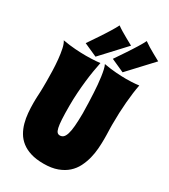

<svg xmlns="http://www.w3.org/2000/svg" viewBox="-239 -1083 1076 1226"><g transform="rotate(30 298.5 -470.0)"><path d="M569.8 -704.1Q558.6 -647.9 551.8 -569.3Q544.9 -490.7 544.9 -400.9Q544.9 -388.2 545.2 -376.2Q545.4 -364.3 545.9 -351.6Q546.4 -338.9 546.6 -325.2Q546.9 -311.5 546.9 -295.9Q546.9 -263.2 544.2 -226.1Q541.5 -189 532.2 -152.3Q522.9 -115.7 505.9 -81.8Q488.8 -47.9 460.2 -22.2Q431.6 3.4 389.6 18.8Q347.7 34.2 289.1 34.2Q233.9 34.2 194.1 21.7Q154.3 9.3 126.7 -12.5Q99.1 -34.2 82 -63.5Q64.9 -92.8 55.7 -126.7Q46.4 -160.6 43.2 -197.3Q40 -233.9 40 -270Q40 -286.1 40.3 -297.1Q40.5 -308.1 41 -317.1Q41.5 -326.2 42 -335.4Q42.5 -344.7 43 -357.4Q43.5 -370.1 43.7 -388.2Q43.9 -406.2 43.9 -433.1Q43.9 -465.8 42.7 -507.3Q41.5 -548.8 37.6 -589.1Q33.7 -629.4 26.6 -662.8Q19.5 -696.3 7.8 -712.9Q57.1 -704.1 100.3 -701.2Q143.6 -698.2 180.2 -698.2Q203.6 -698.2 222.7 -699.2Q241.7 -700.2 255.4 -701.2Q271.5 -702.6 283.2 -704.1Q276.9 -673.8 270.5 -636.2Q264.2 -598.6 259.3 -555.7Q254.4 -512.7 251.2 -465.3Q248 -418 248 -369.1Q248 -308.1 250.2 -270Q252.4 -231.9 257.3 -210.7Q262.2 -189.5 270 -181.6Q277.8 -173.8 289.1 -173.8Q304.2 -173.8 314.7 -183.3Q325.2 -192.9 332.3 -215.6Q339.4 -238.3 342.5 -275.4Q345.7 -312.5 346.2 -368.2Q345.2 -447.8 341.3 -516.6Q339.8 -545.9 337.2 -575.7Q334.5 -605.5 330.8 -631.8Q327.1 -658.2 322.3 -679.4Q317.4 -700.7 311 -712.9Q359.9 -704.1 401.4 -701.2Q442.9 -698.2 476.1 -698.2Q498 -698.2 515.4 -699.2Q532.7 -700.2 544.9 -701.2Q559.1 -702.6 569.8 -704.1ZM235.4 -723.6 138.2 -767.1Q168 -810.1 193.8 -849.6Q204.6 -866.2 216.1 -883.8Q227.5 -901.4 237.5 -917.7Q247.6 -934.1 255.9 -948.7Q264.2 -963.4 269 -973.6Q284.2 -962.4 305.9 -949.2Q327.6 -936 348.1 -924.8Q371.6 -911.6 397 -897.9ZM435.1 -723.6 338.4 -767.1Q368.2 -810.1 394 -849.6Q404.8 -866.2 416.3 -883.8Q427.7 -901.4 437.7 -917.7Q447.8 -934.1 456.1 -948.7Q464.4 -963.4 469.2 -973.6Q484.4 -962.4 506.1 -949.2Q527.8 -936 548.3 -924.8Q571.8 -911.6 597.2 -897.9Z"/></g></svg>

Font: Spicy Rice
Style: Regular
Weight: 400
Version: Version 1.000